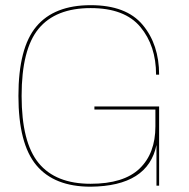

<svg xmlns="http://www.w3.org/2000/svg" viewBox="-20 -700 712 724"><path d="M321.5 4Q538.5 2 570 -153.5V0H580V-298.5H336V-287H566V-223.5Q566 -121.5 506.2 -64.2Q446.5 -7 321.5 -7Q190 -7 125.8 -85Q61.5 -163 61.5 -338.5Q61.5 -514.5 125.8 -592Q190 -669.5 322 -669.5Q450 -669.5 509.2 -598.5Q568.5 -527.5 568.5 -418.5H580Q580 -532 518 -606.2Q456 -680.5 322 -680.5Q184.5 -680.5 117 -600Q49.5 -519.5 49.5 -338.5Q49.5 -158 117 -77Q184.5 4 321.5 4Z"/></svg>

Font: Anybody SemiExpanded Thin
Style: Regular
Weight: 250
Width: 6
Version: Version 1.113;gftools[0.9.25]